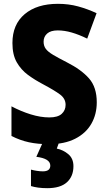

<svg xmlns="http://www.w3.org/2000/svg" viewBox="-20 -744 560 1004"><path d="M486 -209Q486 -146 457.5 -96.5Q429 -47 373 -18.5Q317 10 236 10Q178 10 131.5 0Q85 -10 40 -33V-188Q89 -162 140.5 -146Q192 -130 238 -130Q282 -130 302.5 -148.5Q323 -167 323 -196Q323 -228 294.5 -249.5Q266 -271 204 -304Q162 -326 126 -352.5Q90 -379 67.5 -418.5Q45 -458 45 -519Q45 -616 109 -670Q173 -724 283 -724Q339 -724 388.5 -710.5Q438 -697 485 -675L436 -542Q393 -563 355 -574Q317 -585 282 -585Q245 -585 226.5 -568.5Q208 -552 208 -526Q208 -504 219.5 -488.5Q231 -473 258 -457Q285 -441 330 -418Q405 -380 445.5 -334Q486 -288 486 -209ZM364 125Q364 178 330 209Q296 240 227 240Q201 240 179.5 237Q158 234 142 229V143Q157 147 173.5 149.5Q190 152 204 152Q243 152 243 122Q243 85 170 76L204 0H289L277 33Q311 40 337.5 62.5Q364 85 364 125Z"/></svg>

Font: Noto Sans Arabic SemCond ExtBd
Style: Regular
Weight: 800
Width: 4
Designer: Monotype Design Team, Nadine Chahine, Nizar Qandah and Khaled Hosny
Foundry: Monotype Imaging Inc.
Version: Version 2.012; ttfautohint (v1.8.4.7-5d5b)